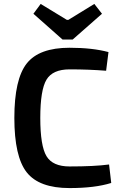

<svg xmlns="http://www.w3.org/2000/svg" viewBox="-20 -945 618 977"><path d="M460 -925 499 -875 350 -744H298L150 -875L187 -925L320 -844H328ZM334 -702Q450 -702 532 -680L520 -585Q433 -592 334 -592Q248 -592 216.5 -539.5Q185 -487 185 -345Q185 -203 216.5 -150.5Q248 -98 334 -98Q461 -98 535 -108L546 -14Q463 12 334 12Q179 12 116 -68Q53 -148 53 -345Q53 -542 116 -622Q179 -702 334 -702Z"/></svg>

Font: Exo 2 Semi Bold
Style: Regular
Weight: 600
Designer: Natanael Gama
Version: Version 1.001;PS 001.001;hotconv 1.0.88;makeotf.lib2.5.64775